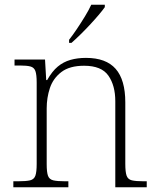

<svg xmlns="http://www.w3.org/2000/svg" viewBox="-20 -786 663 806"><path d="M36 0V-25H56Q90 -25 106.5 -29Q123 -33 128.5 -48.5Q134 -64 134 -98V-439Q134 -473 128.5 -488Q123 -503 107.5 -507Q92 -511 64 -511H41V-536H169L174 -450H178Q199 -487 222.5 -506.5Q246 -526 275.5 -534.5Q305 -543 341 -543Q425 -543 465.5 -497Q506 -451 506 -356V-98Q506 -64 511.5 -48.5Q517 -33 533.5 -29Q550 -25 583 -25H596V0H464V-361Q464 -427 435 -468.5Q406 -510 333 -510Q272 -510 237.5 -483.5Q203 -457 189.5 -416.5Q176 -376 176 -331V-97Q176 -63 181.5 -48Q187 -33 203.5 -29Q220 -25 253 -25H267V0ZM270 -619Q285 -638 302.5 -664Q320 -690 336.5 -717Q353 -744 363 -766H420V-756Q411 -743 394 -723Q377 -703 356.5 -681Q336 -659 316 -639.5Q296 -620 280 -606H270Z"/></svg>

Font: Noto Serif Gujarati ExtraLight
Style: Regular
Weight: 250
Version: Version 2.102